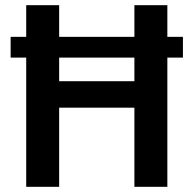

<svg xmlns="http://www.w3.org/2000/svg" viewBox="-20 -720 746 740"><path d="M685 -498H625V0H498V-305H208V0H81V-498H21V-578H81V-700H208V-578H498V-700H625V-578H685ZM498 -498H208V-407H498Z"/></svg>

Font: Sarabun SemiBold
Style: Regular
Weight: 600
Designer: Suppakit Chalermlarp | Katatrad Co.,Ltd.
Foundry: Cadson Demak Co.,Ltd.
Version: Version 1.000; ttfautohint (v1.6)